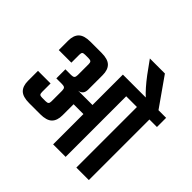

<svg xmlns="http://www.w3.org/2000/svg" viewBox="-199 -1027 1228 1228"><g transform="rotate(45 415.5 -413.0)"><path d="M831 -631V-548H763V0H650V-548H553V0H440V-274H351V-174Q351 -126 326.5 -102Q302 -78 245 -78H145Q88 -78 63.5 -102Q39 -126 39 -174V-264H153V-187Q153 -171 158.5 -166Q164 -161 180 -161H210Q226 -161 232 -166.5Q238 -172 238 -187V-283Q238 -300 231.5 -306.5Q225 -313 208 -313H156V-395H208Q225 -395 231.5 -401.5Q238 -408 238 -425V-524Q238 -539 232 -544.5Q226 -550 210 -550H180Q164 -550 158.5 -545Q153 -540 153 -524V-452H39V-537Q39 -585 63.5 -609Q88 -633 145 -633H245Q302 -633 326.5 -609Q351 -585 351 -537V-407Q351 -361 310 -356H440V-631H647Q605 -669 552 -739L489 -826H625L762 -631Z"/></g></svg>

Font: Teko Medium
Style: Regular
Weight: 500
Designer: Manushi Parikh, Jonny Pinhorn
Foundry: Indian Type Foundry
Version: Version 1.106;PS 1.0;hotconv 1.0.78;makeotf.lib2.5.61930; tt